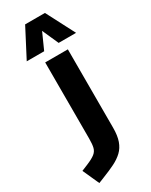

<svg xmlns="http://www.w3.org/2000/svg" viewBox="-295 -837 905 1148"><g transform="rotate(-30 158.0 -263.5)"><path d="M19.7 258.2 -31.6 144.6 10.9 127.1Q51.3 110.4 70.1 95.4Q89 80.5 94.4 58.2Q99.8 35.8 99.8 -2.5V-528.3H256.3V13.2Q256.3 67.4 243.5 103.4Q230.7 139.5 205.5 163.4Q180.3 187.4 143.8 205.5Q107.4 223.5 60.3 241.9ZM7.6 -589.2 109.7 -785.3H246.4L348.2 -589.2H227.9L178.1 -701L127.9 -589.2Z"/></g></svg>

Font: Comme
Style: Regular
Weight: 400
Designer: Vernon Adams
Foundry: Vernon Adams
Version: Version 1.000;gftools[0.9.27]